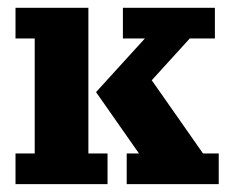

<svg xmlns="http://www.w3.org/2000/svg" viewBox="-20 -469 597 489"><path d="M293 -371.1V-449.2H527.3V-371.1H463.4L366.5 -264.6L497.1 -78.1H537.1V0H302.7V-78.1H334L224.6 -234.4L349.1 -371.1ZM19.5 -449.2H205.1V-78.1H253.9V0H19.5V-78.1H68.4V-371.1H19.5Z"/></svg>

Font: Orelega One
Style: Regular
Weight: 400
Version: Version 1.1 ; ttfautohint (v1.8.3)